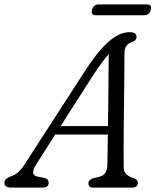

<svg xmlns="http://www.w3.org/2000/svg" viewBox="-47 -854 708 874"><path d="M118.5 -107Q87.5 -59 122 -50.5L155.5 -44Q174.5 -39 174.5 -22.5Q174.5 0 146.5 0H3.5Q-27 0 -27 -22.5Q-27 -40.5 3 -51.5Q36.5 -60.5 65 -106L336 -525Q395 -617.5 445.2 -662.5Q495.5 -707.5 542.5 -707.5Q574.5 -707.5 574.5 -686.5Q574.5 -669.5 555.5 -663Q538.5 -658.5 529 -646Q519.5 -633.5 519.5 -610Q519.5 -571 519 -517.5Q518.5 -464 517.8 -404.5Q517 -345 516.5 -286.5Q516 -228 515.8 -178.5Q515.5 -129 516 -96Q516 -72 528.2 -60.8Q540.5 -49.5 564 -41.5Q580.5 -36 580.5 -21.5Q580.5 0 553.5 0H376.5Q355.5 0 355.5 -19.5Q355.5 -34.5 375 -42L407.5 -50Q440 -59 441.5 -100Q442 -126 442.8 -162.5Q443.5 -199 444 -241.5H204.5ZM369 -499 229 -280H444.5Q445.5 -335.5 446 -394Q446.5 -452.5 447 -507.8Q447.5 -563 448 -607.5Q433 -591.5 413.2 -564.5Q393.5 -537.5 369 -499ZM372 -809.5Q378.5 -834 402.5 -834H622Q646 -834 639.5 -809.5Q633 -784.5 609 -784.5H389.5Q365.5 -784.5 372 -809.5Z"/></svg>

Font: Fraunces 9pt S100 Light
Style: Italic
Weight: 300
Italic angle: -16°
Version: Version 1.000; ttfautohint (v1.8.3)